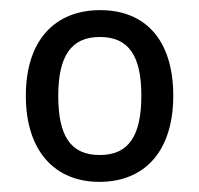

<svg xmlns="http://www.w3.org/2000/svg" viewBox="-20 -742 393 379"><path d="M322 -553C322 -664 266 -722 178 -722C87 -722 31 -661 31 -553C31 -443 89 -383 176 -383C267 -383 322 -445 322 -553ZM95 -553C95 -632 121 -669 177 -669C234 -669 259 -632 259 -553C259 -474 234 -436 177 -436C119 -436 95 -474 95 -553Z"/></svg>

Font: Noto Sans Arabic UI SmCn
Style: Regular
Weight: 400
Width: 4
Designer: Monotype Design Team, Nadine Chahine and Nizar Qandah
Foundry: Monotype Imaging Inc.
Version: Version 2.010